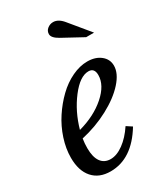

<svg xmlns="http://www.w3.org/2000/svg" viewBox="-200 -890 856 987"><g transform="rotate(-30 228.0 -396.5)"><path d="M338.9 -153.8 371.1 -132.8Q284.7 9.8 157.2 9.8Q89.4 9.8 51.8 -33Q14.2 -75.7 14.2 -152.8Q14.2 -206.5 32.7 -263.4Q51.3 -320.3 83.3 -368.9Q115.2 -417.5 155.5 -456.5Q195.8 -495.6 242.7 -517.8Q289.6 -540 334 -540Q381.8 -540 412.4 -515.6Q442.9 -491.2 442.9 -453.1Q442.9 -407.7 398.7 -358.4Q354.5 -309.1 279.1 -268.8Q203.6 -228.5 116.2 -209Q111.8 -180.7 111.8 -153.8Q111.8 -100.6 131.6 -72.8Q151.4 -44.9 189 -44.9Q225.6 -44.9 265.4 -74Q305.2 -103 338.9 -153.8ZM314 -493.2Q263.2 -493.2 207.8 -420.7Q152.3 -348.1 126 -253.9Q222.7 -280.3 285.9 -335.9Q349.1 -391.6 349.1 -451.2Q349.1 -493.2 314 -493.2ZM439 -650.9H392.1L272.9 -715.8Q233.9 -737.3 233.9 -759.8Q233.9 -778.8 249 -791Q264.2 -803.2 283.2 -803.2Q313.5 -803.2 340.8 -770Z"/></g></svg>

Font: Libre Baskerville
Style: Italic
Weight: 400
Designer: Pablo Impallari, Rodrigo Fuenzalida
Foundry: Pablo Impallari, Rodrigo Fuenzalida
Version: Version 1.000